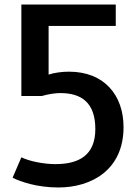

<svg xmlns="http://www.w3.org/2000/svg" viewBox="-20 -625 612 854"><path d="M196.2 -509.7H494.9V-604.9H75V-198H165.9C196.2 -206.7 226.5 -211 248.1 -211C343.4 -211 404 -167.7 404 -50.8C404 66.1 330.4 105 226.5 105C174.5 105 109.6 92 75 74.7L36 165.6C70.6 183 144.2 208.9 239.5 208.9C386.7 208.9 529.5 131 529.5 -59.5C529.5 -202.3 442.9 -306.2 287.1 -306.2C256.8 -306.2 222.2 -301.9 196.2 -293.2Z"/></svg>

Font: PleaseOptimize
Style: Demi-Bold
Weight: 600
Version: Version 001.000